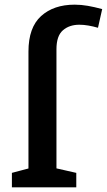

<svg xmlns="http://www.w3.org/2000/svg" viewBox="-20 -803 458 823"><path d="M31 0V-62L114 -84L102 -70V-582Q102 -685 156 -734Q210 -783 300 -783Q328 -783 356.5 -778Q385 -773 418 -764L400 -684Q379 -690 359 -693.5Q339 -697 320 -697Q277 -697 249.5 -673Q222 -649 222 -592V-70L210 -84L307 -62V0Z"/></svg>

Font: Bitter Thin SemiBold
Style: Regular
Weight: 600
Version: Version 2.002